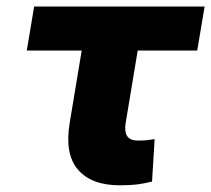

<svg xmlns="http://www.w3.org/2000/svg" viewBox="-20 -546 634 576"><path d="M593.8 -526.3 571.7 -394.5H393.1L356.9 -176.5Q348.7 -124.3 392.8 -124.3Q410.5 -124.3 420.5 -125.4Q430.4 -126.4 443.9 -128.6L436.1 -1.4Q413 4.6 391.5 7.3Q370 9.9 339.5 9.9Q254.3 9.9 214 -36.9Q173.7 -83.8 188.9 -176.1L225.1 -394.5H60.4L82.4 -526.3Z"/></svg>

Font: Inter UI Extra Bold
Style: Italic
Weight: 800
Italic angle: 9.39999°
Designer: Rasmus Andersson
Foundry: rsms
Version: 3.2;8d6f07862